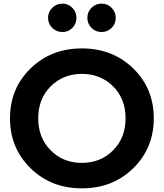

<svg xmlns="http://www.w3.org/2000/svg" viewBox="-20 -1023 900 1055"><path d="M323 -847Q290 -847 267 -870Q244 -893 244 -925Q244 -957 267 -980Q290 -1003 323 -1003Q355 -1003 377.5 -980Q400 -957 400 -925Q400 -892 377.5 -869.5Q355 -847 323 -847ZM538 -847Q505 -847 482.5 -870Q460 -893 460 -925Q460 -958 483 -980.5Q506 -1003 538 -1003Q571 -1003 593.5 -980Q616 -957 616 -925Q616 -892 593 -869.5Q570 -847 538 -847ZM712 -98.5Q599 12 430 12Q261 12 148 -98.5Q35 -209 35 -373Q35 -537 148 -647Q261 -757 430 -757Q599 -757 712 -647Q825 -537 825 -373Q825 -209 712 -98.5ZM258.5 -197Q327 -128 430 -128Q533 -128 601.5 -197Q670 -266 670 -373Q670 -480 601.5 -548.5Q533 -617 430 -617Q327 -617 258.5 -548.5Q190 -480 190 -373Q190 -266 258.5 -197Z"/></svg>

Font: Plus Jakarta Display
Style: Bold
Weight: 700
Designer: Gumpita Rahayu
Foundry: Tokotype Studio
Version: Version 1.000;hotconv 1.0.109;makeotfexe 2.5.65596